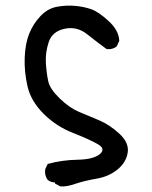

<svg xmlns="http://www.w3.org/2000/svg" viewBox="-20 -537 540 684"><path d="M195 127 176 117V113Q162 113 150 104Q138 88 141 66L150 47Q201 33 256.5 32Q312 31 335 12.5Q358 -6 329 -23Q300 -40 240 -63.5Q180 -87 135 -132Q90 -177 78 -229.5Q66 -282 68 -332Q70 -382 84 -417Q98 -452 124 -479.5Q150 -507 183.5 -513Q217 -519 248.5 -516Q280 -513 305.5 -504Q331 -495 367 -462Q403 -429 405 -392L396 -372Q382 -360 360 -362Q327 -386 290.5 -415Q254 -444 210 -434.5Q166 -425 153.5 -387Q141 -349 143.5 -311.5Q146 -274 152 -247Q158 -220 192.5 -186.5Q227 -153 261.5 -138.5Q296 -124 333 -108.5Q370 -93 405 -61Q440 -29 435 6Q430 41 399 66.5Q368 92 324 99.5Q280 107 248 118Q216 129 195 127Z"/></svg>

Font: NaniFont Regular
Style: Regular
Weight: 400
Designer: Nanigashitei
Version: Version 1.036